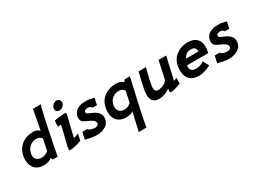

<svg xmlns="http://www.w3.org/2000/svg" viewBox="-46 -1317 2976 2231"><g transform="rotate(-30 1442.0 -201.0)"><path d="M411 -625H516Q497 -571 459 -387Q430 -258 381 0H311L305 -29Q266 6 200 7Q124 10 79.5 -34.5Q35 -79 35 -156Q35 -177 40 -205Q56 -292 120.5 -342.5Q185 -393 279 -393Q327 -393 360 -360L366 -388Q382 -466 411 -625ZM339 -268Q315 -304 264 -304Q218 -304 181 -273Q144 -242 133 -193Q129 -178 129 -162Q129 -124 153.5 -103Q178 -82 218 -82Q268 -82 308 -119Q312 -139 323 -190.5Q334 -242 339 -268Z M669 -454Q648 -454 634.5 -467Q621 -480 621 -500Q621 -527 644 -549.5Q667 -572 694 -572Q715 -572 729 -557.5Q743 -543 743 -523Q743 -498 719 -475Q695 -454 669 -454ZM722 -378Q716 -346 681 -209Q652 -96 657 -94Q664 -90 721 -117L702 -31Q684 -18 624 -4Q567 9 540 7Q534 6 534 -8Q534 -30 551 -96L572 -177Q600 -289 600 -296Q600 -304 593 -304Q586 -304 571 -298Q551 -292 563 -379Q618 -393 697 -396Q707 -398 715 -392.5Q723 -387 722 -378Z M1095 -379Q1092 -370 1076 -290H1016Q1013 -300 1000 -308.5Q987 -317 973 -317Q922 -317 917 -291Q914 -273 934 -261L984 -239Q1080 -198 1080 -126Q1080 -112 1075 -90Q1059 -30 987 -3Q946 13 891 11Q837 10 778 -8Q758 -13 753 -12L774 -106H838Q857 -82 900 -75Q928 -70 948 -76Q976 -83 976 -109Q976 -142 929 -166Q898 -179 838 -211Q812 -231 812 -270Q812 -298 827.5 -326.5Q843 -355 866 -368Q905 -390 940 -394Q960 -396 1008 -396Q1019 -396 1065 -385Q1090 -378 1095 -379Z M1503 -389H1575Q1556 -312 1488 -2Q1457 140 1444 223H1340Q1360 134 1393 -1L1399 -24Q1364 4 1304 4Q1227 4 1185 -38Q1143 -80 1143 -154Q1143 -178 1148 -211Q1166 -303 1236 -352Q1304 -399 1396 -396Q1459 -395 1485 -360ZM1450 -270Q1425 -307 1376 -307Q1329 -307 1293 -280Q1253 -250 1243 -196Q1240 -182 1240 -170Q1240 -131 1263.5 -108Q1287 -85 1327 -85Q1378 -85 1417 -121Q1432 -191 1450 -270Z M1959 -388 2061 -387Q2033 -272 1993 -90Q1993 -88 1996 -88Q2002 -88 2016 -95L2034 -104V-26Q1919 15 1895 9Q1884 7 1884 -10Q1884 -16 1889 -44Q1818 9 1744 9Q1635 9 1635 -103Q1635 -144 1647 -199Q1652 -220 1690 -388H1790Q1780 -355 1753 -243Q1736 -155 1736 -141Q1736 -86 1782 -86Q1792 -86 1797 -87Q1849 -94 1881 -119Q1897 -135 1906 -143Q1923 -216 1959 -388Z M2498 -167H2214Q2212 -153 2212 -147Q2212 -81 2287 -81Q2295 -81 2313 -83Q2361 -90 2393 -116L2437 -38Q2351 5 2286 8Q2203 12 2157.5 -31.5Q2112 -75 2112 -157Q2112 -183 2116 -206Q2128 -292 2195 -344Q2264 -397 2356 -396Q2430 -395 2469.5 -356.5Q2509 -318 2509 -248Q2509 -213 2498 -167ZM2245 -241H2410Q2411 -274 2393.5 -290.5Q2376 -307 2341 -306Q2270 -304 2245 -241Z M2871 -379Q2868 -370 2852 -290H2792Q2789 -300 2776 -308.5Q2763 -317 2749 -317Q2698 -317 2693 -291Q2690 -273 2710 -261L2760 -239Q2856 -198 2856 -126Q2856 -112 2851 -90Q2835 -30 2763 -3Q2722 13 2667 11Q2613 10 2554 -8Q2534 -13 2529 -12L2550 -106H2614Q2633 -82 2676 -75Q2704 -70 2724 -76Q2752 -83 2752 -109Q2752 -142 2705 -166Q2674 -179 2614 -211Q2588 -231 2588 -270Q2588 -298 2603.5 -326.5Q2619 -355 2642 -368Q2681 -390 2716 -394Q2736 -396 2784 -396Q2795 -396 2841 -385Q2866 -378 2871 -379Z"/></g></svg>

Font: GFS Neohellenic Rg
Style: Bold Italic
Weight: 700
Italic angle: -12°
Designer: Designed by Takis Katsoulidis and George D. Matthiopoulos.
Foundry: Designed by Takis Katsoulidis and George D. Matthiopoulos.
Version: Version 1.0